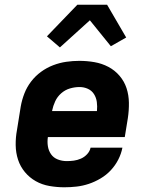

<svg xmlns="http://www.w3.org/2000/svg" viewBox="-20 -786 640 814"><path d="M253 8Q221 8 189.5 2.5Q158 -3 131.5 -18Q105 -33 85.5 -56.5Q66 -80 56.5 -109Q47 -138 46.5 -170.5Q46 -203 52 -235L68 -335Q73 -363 83.5 -390Q94 -417 112 -440.5Q130 -464 154 -481.5Q178 -499 205.5 -509.5Q233 -520 261 -524Q289 -528 316 -528Q349 -528 380.5 -522.5Q412 -517 439.5 -502.5Q467 -488 487 -464.5Q507 -441 516.5 -412Q526 -383 526.5 -350.5Q527 -318 522 -285L509 -205H183Q180 -185 183 -166Q186 -147 196.5 -132Q207 -117 225 -110Q243 -103 263 -103Q278 -103 293 -105Q308 -107 323 -113.5Q338 -120 349.5 -132.5Q361 -145 364 -160H499Q494 -134 481.5 -109.5Q469 -85 450 -64.5Q431 -44 406.5 -29.5Q382 -15 356.5 -6.5Q331 2 305 5Q279 8 253 8ZM391 -315Q393 -335 390.5 -353.5Q388 -372 378.5 -387Q369 -402 352.5 -409.5Q336 -417 317 -417Q297 -417 276.5 -411Q256 -405 239.5 -390.5Q223 -376 214 -356.5Q205 -337 201 -317V-315ZM234 -585 179 -632 308 -766H434L515 -627L450 -590L361 -700Z"/></svg>

Font: Iosevka Aile Heavy Oblique
Style: Regular
Weight: 900
Italic angle: -9°
Designer: Belleve Invis
Foundry: Belleve Invis
Version: Version 31.1.0; ttfautohint (v1.8.4)